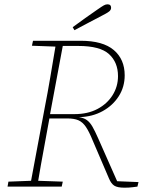

<svg xmlns="http://www.w3.org/2000/svg" viewBox="-20 -865 678 890"><path d="M128 -653 133 -676H354Q457 -676 507.5 -633Q558 -590 558 -516Q558 -462 530.5 -419Q503 -376 456 -350Q409 -324 349 -322H345Q368 -319 382.5 -308.5Q397 -298 408.5 -278Q420 -258 435 -224L523 -25L622 -21L617 0Q608 1 593 3Q578 5 557 5Q524 5 509.5 -4.5Q495 -14 485 -38L410 -213Q393 -255 378 -277Q363 -299 343.5 -307.5Q324 -316 291 -316H209Q196 -243 182.5 -171Q169 -99 157 -27L271 -23L266 0H15L19 -23L124 -27L187 -364Q201 -435 213 -506.5Q225 -578 237 -649ZM343 -652H271L212 -336H325Q387 -336 432 -360Q477 -384 502 -424Q527 -464 527 -512Q527 -576 485.5 -614Q444 -652 343 -652ZM317 -739Q347 -761 375.5 -781.5Q404 -802 432 -821Q452 -835 461 -840Q470 -845 478 -845Q495 -845 495 -829Q495 -819 485.5 -811.5Q476 -804 450 -791Q419 -775 388 -758.5Q357 -742 325 -725Z"/></svg>

Font: Source Serif 4 SmText ExtraLight
Style: Italic
Weight: 200
Italic angle: -12°
Designer: Frank Grießhammer
Foundry: Adobe
Version: Version 4.005;hotconv 1.1.0;makeotfexe 2.6.0